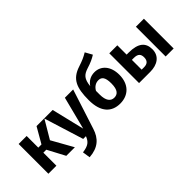

<svg xmlns="http://www.w3.org/2000/svg" viewBox="-27 -1595 2610 2610"><g transform="rotate(-45 1277.5 -290.0)"><path d="M567 -572H417L288 -348H227V-572H73V0H227V-251H284L417 0H582L410 -307Z M1121 -572H962L841 -99L727 -572H564L742 0H795C764 78 725 112 611 127L628 238C803 226 892 140 936 1Z M1492 -534C1413 -534 1356 -498 1317 -440C1330 -568 1371 -606 1462 -636C1547 -662 1596 -686 1645 -717L1589 -818C1527 -781 1488 -764 1401 -735C1218 -676 1168 -559 1168 -320C1168 -84 1279 17 1439 17C1600 17 1707 -90 1707 -269C1707 -437 1614 -534 1492 -534ZM1438 -97C1371 -97 1327 -151 1327 -267V-339C1357 -394 1404 -419 1451 -419C1511 -419 1547 -383 1547 -264C1547 -133 1499 -97 1438 -97Z M2009 -393H1970V-572H1816V0H2032C2166 0 2270 -64 2270 -197C2270 -321 2196 -393 2009 -393ZM2327 -572V0H2481V-572ZM2016 -104H1970V-292H2007C2086 -292 2113 -259 2113 -199C2113 -132 2077 -104 2016 -104Z"/></g></svg>

Font: Glow Sans TC Normal
Style: Bold
Weight: 700
Designer: Ryoko NISHIZUKA (kana, bopomofo & ideographs); Paul D. Hunt (Latin, Greek & Cyrillic); Sandoll Communications, Soo-young
Version: Version 0.93